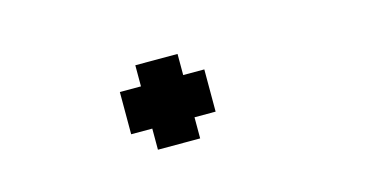

<svg xmlns="http://www.w3.org/2000/svg" viewBox="-40 -650 1080 549"><g transform="rotate(-15 500.0 -375.0)"><path d="M500 -437.5H562.5V-312.5H500V-250H375V-312.5H312.5V-437.5H375V-500H500Z"/></g></svg>

Font: 寒蝉点阵体 16px
Style: Regular
Weight: 400
Designer: Designed by Warren2060
Foundry: ChillType
Version: Version 1.000